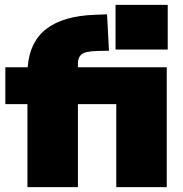

<svg xmlns="http://www.w3.org/2000/svg" viewBox="-20 -771 752 791"><path d="M671 -751V-567H456V-751ZM301 -494H667V0H459V-342H301V0H93V-342H2V-494H94Q102 -599 171 -652Q240 -705 369 -710L421 -712L429 -562L382 -561Q332 -560 316.5 -547.5Q301 -535 301 -510Z"/></svg>

Font: Nunito Sans Heavy
Style: Regular
Weight: 400
Designer: Vernon Adams
Foundry: Vernon Adams
Version: Version 2.500